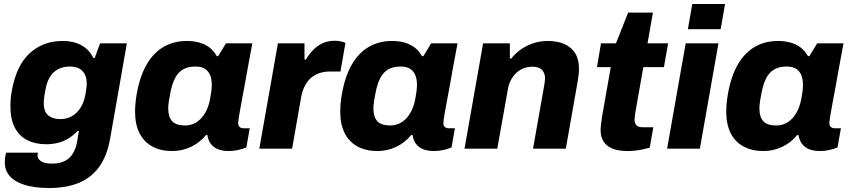

<svg xmlns="http://www.w3.org/2000/svg" viewBox="-20 -744 4261 961"><path d="M226 197Q153 197 103.5 181.5Q54 166 29 137.5Q4 109 4 69Q4 62 5 49Q6 36 11 20H170Q169 23 168.5 26Q168 29 168 32Q168 46 176.5 55.5Q185 65 201 70Q217 75 240 75Q279 75 305 61.5Q331 48 345.5 23Q360 -2 366 -35Q368 -49 370.5 -62.5Q373 -76 375 -88H368Q347 -66 322.5 -51Q298 -36 270 -29Q242 -22 211 -22Q156 -22 115.5 -43Q75 -64 53.5 -106.5Q32 -149 32 -213Q32 -230 33.5 -249Q35 -268 39 -289Q62 -417 129 -478Q196 -539 294 -539Q348 -539 387.5 -517.5Q427 -496 447 -454H454L481 -527H615L531 -49Q515 39 475 93Q435 147 373 172Q311 197 226 197ZM283 -148Q309 -148 330 -157.5Q351 -167 367 -184Q383 -201 393 -223.5Q403 -246 408 -273Q410 -288 411.5 -297Q413 -306 413.5 -313Q414 -320 414 -326Q414 -352 405 -371Q396 -390 377.5 -400.5Q359 -411 330 -411Q295 -411 269.5 -397Q244 -383 228.5 -356.5Q213 -330 207 -292Q203 -273 201.5 -261Q200 -249 199.5 -241.5Q199 -234 199 -228Q199 -203 207 -185.5Q215 -168 234 -158Q253 -148 283 -148Z M842 12Q785 12 743 -10.5Q701 -33 678.5 -77Q656 -121 656 -185Q656 -205 658 -226.5Q660 -248 664 -272Q680 -363 714.5 -422Q749 -481 800 -510Q851 -539 915 -539Q949 -539 977.5 -531Q1006 -523 1028 -506.5Q1050 -490 1065 -463H1072L1111 -527H1243L1219 -398Q1213 -362 1206 -325Q1199 -288 1193 -255Q1187 -222 1182 -195Q1177 -168 1174.5 -151Q1172 -134 1172 -129Q1172 -115 1179.5 -108.5Q1187 -102 1199 -102H1230L1213 -6Q1196 1 1173 6.5Q1150 12 1125 12Q1095 12 1072.5 3.5Q1050 -5 1036 -23Q1029 -31 1024.5 -43Q1020 -55 1018 -68H1011Q979 -29 935 -8.5Q891 12 842 12ZM906 -116Q931 -116 952 -126Q973 -136 989 -154Q1005 -172 1016 -197Q1027 -222 1032 -252Q1036 -272 1037.5 -284.5Q1039 -297 1039.5 -305.5Q1040 -314 1040 -320Q1040 -348 1031.5 -368.5Q1023 -389 1005 -400Q987 -411 958 -411Q921 -411 896 -396.5Q871 -382 856 -352.5Q841 -323 833 -281Q828 -255 825.5 -240Q823 -225 822.5 -215.5Q822 -206 822 -200Q822 -159 841.5 -137.5Q861 -116 906 -116Z M1278 0 1371 -527H1504V-446H1511Q1527 -473 1548 -494.5Q1569 -516 1595.5 -528Q1622 -540 1654 -540Q1673 -540 1687.5 -536.5Q1702 -533 1709 -529L1684 -386H1632Q1601 -386 1576 -377Q1551 -368 1533 -351Q1515 -334 1503 -308.5Q1491 -283 1486 -250L1442 0Z M1869 12Q1812 12 1770 -10.5Q1728 -33 1705.5 -77Q1683 -121 1683 -185Q1683 -205 1685 -226.5Q1687 -248 1691 -272Q1707 -363 1741.5 -422Q1776 -481 1827 -510Q1878 -539 1942 -539Q1976 -539 2004.5 -531Q2033 -523 2055 -506.5Q2077 -490 2092 -463H2099L2138 -527H2270L2246 -398Q2240 -362 2233 -325Q2226 -288 2220 -255Q2214 -222 2209 -195Q2204 -168 2201.5 -151Q2199 -134 2199 -129Q2199 -115 2206.5 -108.5Q2214 -102 2226 -102H2257L2240 -6Q2223 1 2200 6.5Q2177 12 2152 12Q2122 12 2099.5 3.5Q2077 -5 2063 -23Q2056 -31 2051.5 -43Q2047 -55 2045 -68H2038Q2006 -29 1962 -8.5Q1918 12 1869 12ZM1933 -116Q1958 -116 1979 -126Q2000 -136 2016 -154Q2032 -172 2043 -197Q2054 -222 2059 -252Q2063 -272 2064.5 -284.5Q2066 -297 2066.5 -305.5Q2067 -314 2067 -320Q2067 -348 2058.5 -368.5Q2050 -389 2032 -400Q2014 -411 1985 -411Q1948 -411 1923 -396.5Q1898 -382 1883 -352.5Q1868 -323 1860 -281Q1855 -255 1852.5 -240Q1850 -225 1849.5 -215.5Q1849 -206 1849 -200Q1849 -159 1868.5 -137.5Q1888 -116 1933 -116Z M2305 0 2398 -527H2532V-451H2539Q2561 -479 2590 -498.5Q2619 -518 2652.5 -528.5Q2686 -539 2720 -539Q2770 -539 2805 -523.5Q2840 -508 2859 -477.5Q2878 -447 2878 -400Q2878 -385 2876 -368.5Q2874 -352 2871 -334L2812 0H2648L2704 -317Q2705 -326 2706.5 -334.5Q2708 -343 2708 -350Q2708 -370 2700.5 -383.5Q2693 -397 2679 -403.5Q2665 -410 2645 -410Q2623 -410 2602 -402.5Q2581 -395 2565 -380Q2549 -365 2537.5 -344Q2526 -323 2522 -297L2469 0Z M3122 12Q3076 12 3046 0Q3016 -12 3001 -35.5Q2986 -59 2986 -94Q2986 -104 2988 -120.5Q2990 -137 2994 -164L3037 -408H2968L2988 -527H3063L3124 -681H3248L3221 -527H3324L3303 -408H3200L3160 -181Q3159 -172 3157.5 -161.5Q3156 -151 3156 -145Q3156 -127 3165.5 -117Q3175 -107 3198 -107H3250L3232 -5Q3218 -1 3198 3.5Q3178 8 3158 10Q3138 12 3122 12Z M3423 -598 3445 -724H3609L3587 -598ZM3319 0 3412 -527H3576L3483 0Z M3801 12Q3744 12 3702 -10.5Q3660 -33 3637.5 -77Q3615 -121 3615 -185Q3615 -205 3617 -226.5Q3619 -248 3623 -272Q3639 -363 3673.5 -422Q3708 -481 3759 -510Q3810 -539 3874 -539Q3908 -539 3936.5 -531Q3965 -523 3987 -506.5Q4009 -490 4024 -463H4031L4070 -527H4202L4178 -398Q4172 -362 4165 -325Q4158 -288 4152 -255Q4146 -222 4141 -195Q4136 -168 4133.5 -151Q4131 -134 4131 -129Q4131 -115 4138.5 -108.5Q4146 -102 4158 -102H4189L4172 -6Q4155 1 4132 6.5Q4109 12 4084 12Q4054 12 4031.5 3.5Q4009 -5 3995 -23Q3988 -31 3983.5 -43Q3979 -55 3977 -68H3970Q3938 -29 3894 -8.5Q3850 12 3801 12ZM3865 -116Q3890 -116 3911 -126Q3932 -136 3948 -154Q3964 -172 3975 -197Q3986 -222 3991 -252Q3995 -272 3996.5 -284.5Q3998 -297 3998.5 -305.5Q3999 -314 3999 -320Q3999 -348 3990.5 -368.5Q3982 -389 3964 -400Q3946 -411 3917 -411Q3880 -411 3855 -396.5Q3830 -382 3815 -352.5Q3800 -323 3792 -281Q3787 -255 3784.5 -240Q3782 -225 3781.5 -215.5Q3781 -206 3781 -200Q3781 -159 3800.5 -137.5Q3820 -116 3865 -116Z"/></svg>

Font: Archivo SemiBold ExtraBold
Style: Italic
Weight: 800
Italic angle: -10°
Version: Version 2.001